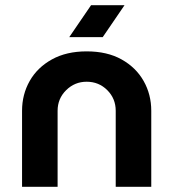

<svg xmlns="http://www.w3.org/2000/svg" viewBox="-20 -720 667 740"><path d="M65 0V-293Q65 -356 94.5 -408Q124 -460 180 -491Q236 -522 314 -522Q393 -522 448.5 -491Q504 -460 533.5 -408Q563 -356 563 -293V0H426V-293Q426 -340 393.5 -372.5Q361 -405 314 -405Q268 -405 235 -372.5Q202 -340 202 -293V0ZM247 -577 331 -700H460L376 -577Z"/></svg>

Font: MuseoModerno SemiBold
Style: Regular
Weight: 600
Designer: Pablo Cosgaya, Héctor Gatti, Marcela Romero, and the Authors of The MuseoModerno Project.
Foundry: Omnibus-Type Team
Version: Version 1.001